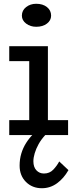

<svg xmlns="http://www.w3.org/2000/svg" viewBox="-20 -716 395 1018"><path d="M135 -22V-471H234V-22ZM29 0V-79H341V0ZM29 -392V-471H211V-392ZM172 -574Q141 -574 118.5 -591Q96 -608 96 -633Q96 -661 118.5 -678.5Q141 -696 172 -696Q207 -696 229 -678.5Q251 -661 251 -633Q251 -608 229 -591Q207 -574 172 -574ZM202 282Q151 282 117.5 248.5Q84 215 84 162Q84 128 93 98Q102 68 118.5 42Q135 16 156 -5L220 0Q198 24 184.5 48.5Q171 73 164 96.5Q157 120 157 139Q157 170 173 187Q189 204 213 204Q243 204 262.5 183.5Q282 163 294 140L343 186Q318 230 282 256Q246 282 202 282Z"/></svg>

Font: BioRhyme
Style: Regular
Weight: 400
Designer: Aoife Mooney
Foundry: Aoife Mooney Type
Version: Version 1.600;gftools[0.9.33]